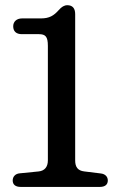

<svg xmlns="http://www.w3.org/2000/svg" viewBox="-20 -736 464 756"><path d="M373 0C394 0 404.5 -9.5 404.5 -25.5C404.5 -40 394.5 -51 377 -53L312 -61C286 -64 276 -78.5 276 -104.5V-680.5C276 -704.5 264.5 -715.5 245 -715.5C233 -715.5 222.5 -709 211.5 -696.5C192 -674.5 174.5 -663.5 141 -663.5H67C45 -663.5 32 -650.5 32 -632.5C32 -613 43.5 -601.5 66 -601.5H133C159 -601.5 168.5 -592 168.5 -555.5V-104.5C168.5 -78.5 155.5 -63.5 132.5 -61L57.5 -53.5C40 -52 30 -40 30 -25.5C30 -9.5 40.5 0 61.5 0Z"/></svg>

Font: dr Title
Style: Regular
Weight: 400
Version: Version 1.000;hotconv 1.0.109;makeotfexe 2.5.65596